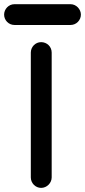

<svg xmlns="http://www.w3.org/2000/svg" viewBox="-102 -914 414 934"><path d="M47.9 -50.8C47.9 -23.4 70.3 0 98.1 0C126.5 0 149.4 -24.4 149.4 -50.8V-658.2C149.4 -687.5 126 -709 98.1 -709C69.8 -709 47.9 -685.5 47.9 -658.2ZM138.2 -792.5H241.2C269.5 -792.5 291.5 -815.9 291.5 -842.8C291.5 -869.1 269 -893.6 241.2 -893.6H-31.7C-60.5 -893.6 -82 -869.1 -82 -842.8C-82 -815.9 -60.1 -792.5 -31.7 -792.5Z"/></svg>

Font: LOB TGL 0-17
Style: Regular
Weight: 400
Designer: Peter Wiegel + adaptations and expanded glyphset by Studio LOB
Foundry: Peter Wiegel + adaptations and expanded glyphset by Studio LOB
Version: Version 1.003;Glyphs 3.1.2 (3151)